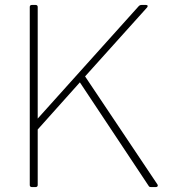

<svg xmlns="http://www.w3.org/2000/svg" viewBox="-20 -754 705 774"><path d="M124 0C129 0 132 -3 132 -8V-232L302 -422L579 -5C581 -1 584 0 588 0H609C615 0 618 -5 615 -10L323 -446L573 -724C577 -729 576 -734 569 -734H550C546 -734 543 -733 540 -730L132 -276V-726C132 -731 129 -734 124 -734H108C103 -734 100 -731 100 -726V-8C100 -3 103 0 108 0Z"/></svg>

Font: LINE Seed Sans TH Thin
Style: Regular
Weight: 250
Designer: Dalton Maag Ltd | Thai characters by Cadson Demak Co.,Ltd.
Foundry: Dalton Maag Ltd
Version: Version 1.003